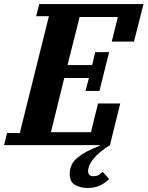

<svg xmlns="http://www.w3.org/2000/svg" viewBox="-53 -718 730 950"><path d="M381 212Q343 212 317.5 196.5Q292 181 292 143Q292 92 333 60Q374 28 441 3V0H-33L-18 -60H45L189 -638H126L141 -698H657L610 -512H500L530 -634H341L281 -396H403L418 -460H487L439 -268H370L387 -332H265L199 -64H397L432 -206H542L491 0Q434 36 408.5 69Q383 102 383 128Q383 142 390.5 148Q398 154 410 154Q424 154 434 148.5Q444 143 455 132L487 168Q465 189 440.5 200.5Q416 212 381 212Z"/></svg>

Font: IBM Plex Serif
Style: Bold Italic
Weight: 700
Italic angle: -14°
Designer: Mike Abbink, Paul van der Laan, Pieter van Rosmalen
Foundry: Bold Monday
Version: Version 3.001